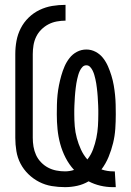

<svg xmlns="http://www.w3.org/2000/svg" viewBox="-20 -763 540 791"><path d="M445 8Q419 8 393.5 2Q368 -4 345 -16Q323 -3 298 2.5Q273 8 248 8Q220 8 193 3.5Q166 -1 141.5 -13.5Q117 -26 97 -45.5Q77 -65 64.5 -89Q52 -113 47.5 -140.5Q43 -168 43 -195V-540Q43 -568 48 -595Q53 -622 65.5 -646.5Q78 -671 98 -690.5Q118 -710 143 -722Q168 -734 195 -738.5Q222 -743 250 -743V-678Q232 -678 213.5 -674.5Q195 -671 179 -662.5Q163 -654 150 -641Q137 -628 129 -611.5Q121 -595 118 -576.5Q115 -558 115 -540V-195Q115 -177 118 -159Q121 -141 128.5 -124.5Q136 -108 149 -94.5Q162 -81 178 -72.5Q194 -64 212 -60.5Q230 -57 248 -57Q257 -57 266.5 -58.5Q276 -60 285 -63Q264 -86 250 -113.5Q236 -141 228 -170.5Q220 -200 217 -230.5Q214 -261 214 -292Q214 -312 214.5 -332Q215 -352 217 -372Q219 -392 223 -412Q227 -432 232.5 -451.5Q238 -471 246 -489.5Q254 -508 266.5 -524Q279 -540 297 -549.5Q315 -559 336 -559Q356 -559 374 -549.5Q392 -540 404.5 -524Q417 -508 425 -489.5Q433 -471 439 -451.5Q445 -432 448.5 -412Q452 -392 454 -372Q456 -352 456.5 -332Q457 -312 457 -292Q457 -262 455 -232.5Q453 -203 446 -174Q439 -145 427.5 -117Q416 -89 398 -65Q410 -61 422 -59Q434 -57 446 -57H453L457 8ZM340 -106Q355 -125 363.5 -148Q372 -171 377 -195Q382 -219 383.5 -243.5Q385 -268 385 -292Q385 -301 385 -310Q385 -319 384.5 -328Q384 -337 383.5 -346.5Q383 -356 382.5 -365Q382 -374 381 -383Q380 -392 379 -401Q378 -410 376.5 -419Q375 -428 373 -437Q371 -446 368.5 -454.5Q366 -463 362 -471.5Q358 -480 351.5 -487Q345 -494 336 -494Q326 -494 319.5 -487Q313 -480 309 -471.5Q305 -463 302.5 -454.5Q300 -446 298 -437Q296 -428 294.5 -419Q293 -410 292 -401Q291 -392 290 -383Q289 -374 288.5 -365Q288 -356 287.5 -346.5Q287 -337 286.5 -328Q286 -319 286 -310Q286 -301 286 -292Q286 -267 288 -242.5Q290 -218 296.5 -194Q303 -170 313.5 -147Q324 -124 340 -106Z"/></svg>

Font: Iosevka Custom
Style: Regular
Weight: 400
Monospace: yes
Designer: Belleve Invis
Foundry: Belleve Invis
Version: Version 32.5.0; ttfautohint (v1.8.4)